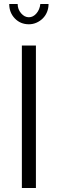

<svg xmlns="http://www.w3.org/2000/svg" viewBox="-20 -937 288 957"><path d="M89 0V-710H159V0ZM124 -851Q145 -851 161.5 -870Q178 -889 181 -917H222Q222 -896 214.5 -877.5Q207 -859 193.5 -845.5Q180 -832 162 -824Q144 -816 124 -816Q82 -816 54 -845Q26 -874 26 -917H68Q68 -891 85 -871Q102 -851 124 -851Z"/></svg>

Font: Boldmen
Style: Regular
Weight: 400
Designer: Matt McInerney, Pablo Impallari, Rodrigo Fuenzalida
Foundry: LIVING CONCEPT
Version: Version 1.000